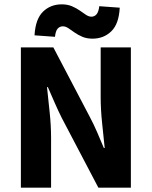

<svg xmlns="http://www.w3.org/2000/svg" viewBox="-20 -872 705 892"><path d="M77 0V-651.7H227.9L397.8 -327.7Q415.4 -294.7 431.2 -258Q447.1 -221.4 462.4 -184.5H466.4Q461.2 -236.6 454.4 -300.2Q447.7 -363.8 447.7 -421.6V-651.7H588V0H437.1L266.9 -324.3Q250.4 -357.3 234.2 -394.3Q218 -431.3 202.4 -467.2H198.4Q203.8 -413.9 210.6 -351.4Q217.3 -288.9 217.3 -231.2V0ZM409.7 -692.4Q383.2 -692.4 362.7 -701.1Q342.2 -709.8 326.3 -721.1Q310.4 -732.3 297.6 -741Q284.8 -749.7 271.8 -749.7Q257.9 -749.7 248.1 -739.2Q238.4 -728.7 235.4 -701L140.4 -707.9Q144.8 -783.7 179.8 -817.7Q214.7 -851.8 266.9 -851.8Q293.5 -851.8 314 -843.1Q334.5 -834.4 350.4 -823.2Q366.2 -811.9 379.4 -803.2Q392.6 -794.5 404.8 -794.5Q418.8 -794.5 428.4 -805.4Q438 -816.3 441.3 -843.2L536.3 -836.3Q532.5 -761 497.2 -726.7Q461.9 -692.4 409.7 -692.4Z"/></svg>

Font: Mada
Style: Regular
Weight: 400
Designer: Khaled Hosny
Version: Version 1.5